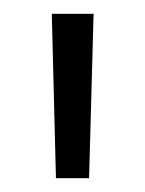

<svg xmlns="http://www.w3.org/2000/svg" viewBox="-20 -683 210 278"><path d="M109 -425H61L55 -663H115.5Z"/></svg>

Font: Anek Odia Medium Light
Style: Regular
Weight: 300
Version: Version 1.003